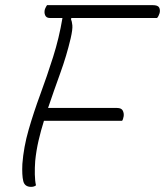

<svg xmlns="http://www.w3.org/2000/svg" viewBox="-20 -720 642 747"><path d="M120 1Q113 7 101 7Q76 7 70.5 -15.5Q65 -38 67 -82Q72 -148 91.5 -215.5Q111 -283 137 -353.5Q163 -424 186.5 -498Q210 -572 223 -650H174Q160 -650 155.5 -661Q151 -672 155 -685Q157 -690 159 -693.5Q161 -697 163 -700H574Q594 -700 599 -691Q604 -682 601 -669Q597 -656 591 -650H258L256 -646Q260 -637 261.5 -621.5Q263 -606 255 -571Q239 -503 214.5 -435.5Q190 -368 167 -300H435Q453 -300 458 -289Q463 -278 461 -267Q459 -255 455 -250H151Q139 -212 130 -173Q121 -134 117 -94Q115 -67 115.5 -41.5Q116 -16 120 1Z"/></svg>

Font: Recursive Sn Csl St Lt
Style: Italic
Weight: 300
Italic angle: -15°
Version: Version 1.079;hotconv 1.0.112;makeotfexe 2.5.65598; ttfautoh